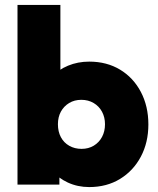

<svg xmlns="http://www.w3.org/2000/svg" viewBox="-20 -749 643 779"><path d="M342 10Q295 10 255 -8.5Q215 -27 189 -59Q163 -91 157 -129V-368Q163 -406 189.5 -436Q216 -466 256 -482.5Q296 -499 342 -499Q413 -499 467 -466.5Q521 -434 551.5 -376Q582 -318 582 -244Q582 -171 551.5 -113.5Q521 -56 467 -23Q413 10 342 10ZM51 0V-729H225V-369L196 -251L221 -131V0ZM311 -145Q339 -145 360.5 -158Q382 -171 394 -193.5Q406 -216 406 -245Q406 -273 394 -295.5Q382 -318 360 -331Q338 -344 310 -344Q282 -344 260.5 -331Q239 -318 227 -296Q215 -274 215 -245Q215 -215 227 -192.5Q239 -170 261 -157.5Q283 -145 311 -145Z"/></svg>

Font: Outfit ExtraBold
Style: Regular
Weight: 800
Designer: Rodrigo Fuenzalida
Foundry: fragTYPE
Version: Version 1.100;gftools[0.9.27]